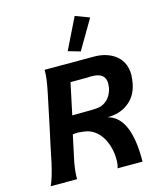

<svg xmlns="http://www.w3.org/2000/svg" viewBox="-126 -962 893 1054"><g transform="rotate(-15 320.5 -434.5)"><path d="M614 -452Q605 -362 544 -319Q498 -285 429 -285Q555 -254 552 0H410Q417 -18 417 -50Q417 -108 393 -159Q363 -219 310 -237Q286 -244 251 -246Q246 -246 236 -245Q226 -244 221 -244Q215 -219 205 -169Q195 -119 189 -94Q179 -37 180 0H30Q49 -40 68 -125Q74 -156 87 -217Q100 -278 107 -309Q126 -400 146 -495Q165 -585 163 -626H444Q506 -626 552 -598Q616 -558 616 -476Q616 -470 614 -452ZM479 -439Q481 -457 481 -464Q481 -525 404 -525H389Q384 -524 382 -524H283L245 -345L343 -346Q393 -346 411 -353Q464 -373 479 -439ZM399 -869 479 -839 381 -672 312 -692ZM399 -869 479 -839 381 -672 312 -692Z"/></g></svg>

Font: GFS Neohellenic Rg
Style: Bold Italic
Weight: 700
Italic angle: -12°
Designer: Designed by Takis Katsoulidis and George D. Matthiopoulos.
Foundry: Designed by Takis Katsoulidis and George D. Matthiopoulos.
Version: Version 1.0